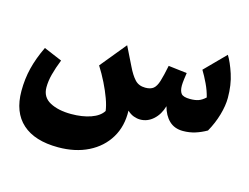

<svg xmlns="http://www.w3.org/2000/svg" viewBox="-105 -672 1480 1143"><g transform="rotate(15 634.5 -100.5)"><path d="M1025.4 10.3Q973.1 10.3 940.2 -21.2Q907.2 -52.7 893.1 -106.9Q877.9 -53.7 842.3 -21.7Q806.6 10.3 761.7 10.3Q742.2 10.3 721.4 2.7Q700.7 -4.9 681.6 -22.9Q684.6 73.2 641.1 145Q597.7 216.8 518.1 256.6Q438.5 296.4 332.5 296.4Q188.5 296.4 112.1 228Q35.6 159.7 35.6 28.3Q35.6 -45.4 52.2 -112.8Q68.8 -180.2 104.5 -254.4L216.8 -207Q196.3 -155.3 185.1 -112.5Q173.8 -69.8 173.8 -30.8Q173.8 29.8 225.6 57.4Q277.3 85 356.4 85Q425.3 85 477.5 66.7Q529.8 48.3 550.8 14.2Q546.9 -17.6 531.5 -59.8Q516.1 -102.1 493.2 -148.4Q470.2 -194.8 442.9 -237.8L573.2 -397L630.4 -281.2Q653.8 -232.4 678 -206.5Q702.1 -180.7 742.2 -180.7Q774.4 -180.7 791.7 -194.6Q809.1 -208.5 820.1 -243.7Q831.1 -278.8 843.8 -342.3L958.5 -328.6Q956.1 -314.5 952.9 -289.3Q949.7 -264.2 949.7 -249.5Q949.7 -216.8 962.4 -200.7Q975.1 -184.6 1017.6 -184.6Q1048.8 -184.6 1069.6 -192.1Q1090.3 -199.7 1111.3 -219.2Q1101.6 -259.3 1082.5 -299.3Q1063.5 -339.4 1043.5 -372.1L1167 -497.1Q1190.9 -458.5 1212.2 -393.8Q1233.4 -329.1 1233.4 -249Q1233.4 -201.7 1216.8 -143.8Q1200.2 -85.9 1169.4 -31.2Q1135.3 -11.7 1100.1 -0.7Q1064.9 10.3 1025.4 10.3Z"/></g></svg>

Font: Pinar-DS4-FD ExtraBold
Style: Regular
Weight: 800
Designer: Amin Abedi
Version: Version 3.000